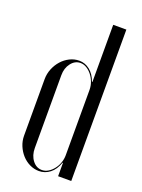

<svg xmlns="http://www.w3.org/2000/svg" viewBox="-136 -763 618 833"><g transform="rotate(20 173.0 -346.0)"><path d="M238.4 -31V0H299.1V-699H238.4V-461.4V-435.1H236.4Q224.5 -467.9 202.7 -485.2Q180.9 -502.5 153.8 -502.5Q131.1 -502.5 110.4 -492.2Q89.6 -481.9 73.9 -464.3Q58.2 -446.8 48.8 -423.8Q39.4 -400.8 39.4 -375.6V-115.2Q39.4 -90.9 48.6 -68.6Q57.9 -46.4 73.2 -29.4Q88.5 -12.4 109.1 -2.4Q129.6 7.5 151.9 7.5Q179.8 7.5 202.2 -10Q224.8 -27.5 236.4 -61.6H238.4ZM238.4 -398.5V-96.8Q238.4 -78.8 232.2 -61.5Q226 -44.2 215.2 -30.8Q204.5 -17.2 191 -9.2Q177.5 -1.1 162.6 -1.1Q136.5 -1.1 119.1 -23.9Q101.6 -46.6 101.6 -80.4V-416.5Q101.6 -449.6 119.2 -472.3Q136.8 -495 162.2 -495Q176.9 -495 190.4 -486.9Q203.9 -478.9 214.6 -465.4Q225.4 -451.9 231.9 -434.6Q238.4 -417.2 238.4 -398.5Z"/></g></svg>

Font: Moniqa Black
Style: Regular
Weight: 900
Designer: Rajesh Rajput
Foundry: Rajesh Rajput
Version: Version 1.000